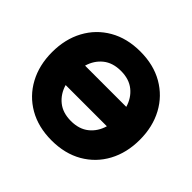

<svg xmlns="http://www.w3.org/2000/svg" viewBox="-178 -935 1148 1148"><g transform="rotate(45 395.5 -361.0)"><path d="M24.4 -361.3Q24.4 -471.2 70.3 -556.2Q116.2 -641.1 199.7 -689.2Q283.2 -737.3 395.5 -737.3Q507.8 -737.3 591.3 -689.2Q674.8 -641.1 720.7 -556.2Q766.6 -471.2 766.6 -361.3Q766.6 -251.5 720.7 -166.5Q674.8 -81.5 591.3 -33.4Q507.8 14.6 395.5 14.6Q283.2 14.6 199.7 -33.4Q116.2 -81.5 70.3 -166.5Q24.4 -251.5 24.4 -361.3ZM395.5 -573.2Q326.2 -573.2 282.2 -537.6Q238.3 -502 221.2 -443.4H569.8Q552.7 -502 508.8 -537.6Q464.8 -573.2 395.5 -573.2ZM395.5 -149.4Q464.8 -149.4 508.8 -185.1Q552.7 -220.7 569.8 -279.3H221.2Q238.3 -220.7 282.2 -185.1Q326.2 -149.4 395.5 -149.4Z"/></g></svg>

Font: Giphurs Black
Style: Regular
Weight: 900
Version: Version 0.920; ttfautohint (v1.8.4.7-5d5b)